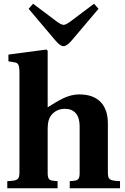

<svg xmlns="http://www.w3.org/2000/svg" viewBox="-20 -1007 671 1027"><path d="M133 -960 276 -791C291 -773 306 -760 320 -760C334 -760 349 -774 364 -791L507 -960L483 -987L358 -893C344 -883 331 -874 320 -874C310 -874 296 -883 282 -893L157 -987ZM19 0H288V-38L267 -40C246 -42 235 -47 235 -80V-317C235 -339 238 -362 245 -376C258 -402 285 -425 327 -425C378 -425 406 -392 406 -332V-80C406 -47 395 -42 374 -40L353 -38V0H622V-38C565 -41 557 -45 557 -87V-347C557 -441 509 -502 404 -502C344 -502 297 -472 235 -433V-736L228 -742L25 -715V-679L60 -673C76 -670 84 -661 84 -621V-87C84 -45 76 -41 19 -38Z"/></svg>

Font: Heuristica
Style: Bold
Weight: 700
Version: Version 1.0.1